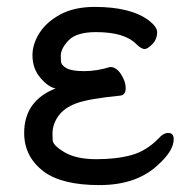

<svg xmlns="http://www.w3.org/2000/svg" viewBox="-20 -512 550 556"><path d="M268 24Q160 24 107 -15Q50 -58 50 -127Q50 -220 141 -256Q121 -259 97.5 -286Q74 -313 74 -352Q74 -384 94 -416Q114 -448 154.5 -470Q195 -492 254 -492Q360 -492 412 -452Q435 -434 435 -419Q435 -398 421 -384Q407 -370 399 -370Q389 -370 374 -385Q340 -419 258 -419Q202 -419 179 -395.5Q156 -372 156 -350Q156 -348 156.5 -335.5Q157 -323 172.5 -314.5Q188 -306 224 -306Q260 -306 299 -318Q317 -318 330.5 -297Q344 -276 344 -257Q344 -236 327 -235Q237 -226 201.5 -213Q166 -200 149 -176Q132 -152 132 -125Q132 -122 132.5 -106.5Q133 -91 167 -71Q201 -51 259 -51Q318 -51 361 -63Q404 -75 439 -111Q453 -127 467 -127Q483 -127 483 -109Q483 -75 437 -34Q375 24 268 24Z"/></svg>

Font: LXGW WenKai Lite
Style: Bold
Weight: 700
Designer: LXGW / Fontworks Inc.
Foundry: LXGW / Fontworks Inc.
Version: Version 1.330;April 28, 2024